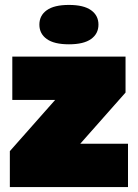

<svg xmlns="http://www.w3.org/2000/svg" viewBox="-20 -760 560 780"><path d="M20 0V-146L204 -354H30V-530H490V-384L306 -176H500V0ZM260 -580Q200 -580 170 -601.5Q140 -623 140 -660Q140 -697 170 -718.5Q200 -740 260 -740Q320 -740 350 -718.5Q380 -697 380 -660Q380 -623 350 -601.5Q320 -580 260 -580Z"/></svg>

Font: Golos Text Black
Style: Regular
Weight: 900
Designer: A.Korolkova, Vitaly Kuzmin
Foundry: ParaType Ltd
Version: Version 2.004